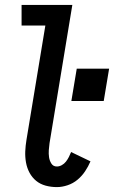

<svg xmlns="http://www.w3.org/2000/svg" viewBox="-20 -755 490 783"><path d="M212 8Q188 8 166 2Q144 -4 127.5 -17.5Q111 -31 100.5 -50.5Q90 -70 86 -92.5Q82 -115 83 -138Q84 -161 88 -185L165 -651H68V-735H275L182 -171Q180 -157 179 -142.5Q178 -128 180 -114Q182 -100 189.5 -88Q197 -76 212 -76Q222 -76 232 -81.5Q242 -87 249 -96Q256 -105 261 -115Q266 -125 270 -135L349 -97Q340 -76 327 -56.5Q314 -37 296 -22Q278 -7 255.5 0.5Q233 8 212 8ZM271 -343 293 -475H425L403 -343Z"/></svg>

Font: Iosevka Custom Medium
Style: Italic
Weight: 500
Italic angle: -9°
Designer: Belleve Invis
Foundry: Belleve Invis
Version: Version 27.0.1